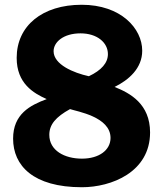

<svg xmlns="http://www.w3.org/2000/svg" viewBox="-20 -774 685 806"><path d="M324 12C447 12 610 -51 610 -218C610 -337 527 -383 461 -409C520 -438 577 -487 577 -561C577 -655 487 -754 323 -754C158 -754 50 -666 50 -531C50 -424 120 -383 176 -358C106 -332 35 -295 35 -192C35 -79 119 12 324 12ZM324 -108C251 -108 187 -142 187 -208C187 -251 214 -283 274 -316C303 -306 444 -284 444 -195C444 -144 396 -108 324 -108ZM353 -454C289 -468 205 -503 205 -559C205 -597 246 -634 318 -634C388 -634 433 -595 433 -547C433 -510 406 -479 353 -454Z"/></svg>

Font: Cheyenne Sans
Style: Bold
Weight: 700
Designer: The Public Sans project authors (U.S. Web Design System), Libre Franklin designed by Pablo Impallari and Rodrigo Fuenzal
Foundry: The Cheyenne Sans Project Authors
Version: Version 2.007